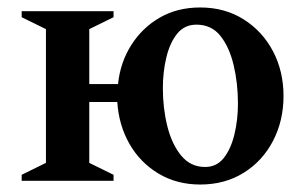

<svg xmlns="http://www.w3.org/2000/svg" viewBox="-20 -484 820 514"><path d="M103 -406 38 -438V-454H284V-438L219 -406V-259H296Q302 -317 331.5 -363.5Q361 -410 408 -437Q455 -464 516 -464Q582 -464 632.5 -432Q683 -400 711 -346.5Q739 -293 739 -227Q739 -161 711 -107Q683 -53 632.5 -21.5Q582 10 516 10Q453 10 404 -19.5Q355 -49 326.5 -99Q298 -149 294 -211H219V-48L284 -16V0H38V-16L103 -48ZM529 -37Q560 -37 579 -61Q598 -85 607.5 -124Q617 -163 617 -207Q617 -261 605.5 -309.5Q594 -358 570 -388Q546 -418 506 -418Q474 -418 454.5 -394Q435 -370 425.5 -331Q416 -292 416 -248Q416 -194 428 -146Q440 -98 465 -67.5Q490 -37 529 -37Z"/></svg>

Font: Spectral SemiBold
Style: Regular
Weight: 600
Designer: Jean-Baptiste Levee
Foundry: Production Type
Version: Version 2.001